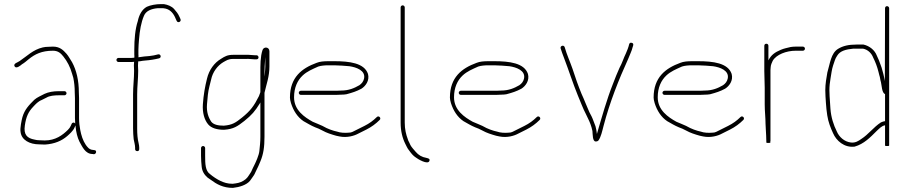

<svg xmlns="http://www.w3.org/2000/svg" viewBox="-20 -711 4399 935"><path d="M294 -267H267C239 -267 216.2 -262.7 197 -254C181.4 -245.3 160.4 -237.3 147 -225C122.1 -200.1 100 -178.4 89 -140C85.2 -125.9 77 -86.6 80 -70C83.8 -28.4 125.5 -8 171 -8C179.7 -7.3 189 -7 199 -7C246.5 -10.2 280.7 -25.3 307.5 -48.5C318.2 -57.8 336.2 -74.1 342 -88L347 -99L348 -100V-95C350.5 -67.7 356.9 -41.3 367 -21C380.5 2.6 394.8 39 431 39L437 40C449.5 40 453.1 20 439 20L432 19C423.5 19 413.1 13.2 409 8C392.7 -8.3 381.4 -33.5 375 -59L371 -77C367.3 -95.3 365 -114.6 365 -136V-233C365 -241.7 364.7 -251 364 -261C364 -319 352.4 -368.8 331 -408C322.5 -420.7 313.9 -437.9 304 -449C287.8 -467.2 271 -484 238 -484C229.3 -484 221 -483.7 213 -483C205 -483 196.7 -482 188 -480C140.7 -469.1 110.7 -437.1 76 -414C67.8 -407.2 43.2 -402.1 51 -388C58.7 -374.1 80.2 -392.1 87 -398C99 -404.9 107.7 -412.9 119.5 -422.5C150 -447.2 182.9 -464 238 -464C264 -464 276.5 -450.8 288.5 -436C306.9 -413.3 322.2 -384.3 331 -352L337 -332C341.5 -309.5 344 -287.5 344 -261C344.7 -251 345 -241.7 345 -233V-136C345 -128.7 345.3 -121.7 346 -115V-109C342.5 -116.1 332.5 -115.8 329 -108L324 -97C321.3 -91 317 -85 311 -79C284.7 -52.7 250 -27 198 -27C188.7 -27 180 -27.3 172 -28C164 -28 156.3 -29 149 -31C111.5 -37.8 94.3 -55.3 101 -100C107.1 -142.8 118.3 -166.6 141.5 -191C153.5 -203.7 165.3 -217.2 183 -224L207 -236C220.7 -244.6 244.5 -247 267 -247H294C299.3 -247 304 -251.7 304 -257C304 -262.3 299.3 -267 294 -267Z M557 -409H621C625 -409 629 -409.3 633 -410C632.3 -404 632 -398 632 -392C632 -383.3 632.3 -374.7 633 -366C633 -329 628 -289.9 628 -252V-86C628 -68 629.4 -47.7 631 -33C633 -21.8 638 -4.6 638 8V15C638 21.4 642.3 25 648.5 25C654.7 25 658 21.4 658 15V8C658 2 657 -5.3 655 -14C649.7 -35.3 648 -58.3 648 -85V-252C648 -290.3 653 -328.9 653 -366C652.3 -374.7 652 -383.3 652 -392C652 -398.7 652.3 -405.3 653 -412C657 -412.7 660.7 -413 664 -413C669.3 -414.3 676.3 -415.3 685 -416C711.1 -418 733 -421.5 755 -427C768.4 -431 762.3 -450 749 -446C734.5 -442.4 723.9 -439.5 707 -438L683 -436C674.3 -434.7 667 -433.7 661 -433C659 -433 656.7 -432.7 654 -432C654.7 -436.7 654.7 -441 654 -445V-469C654 -476.3 654.3 -484.3 655 -493L657 -519C660.6 -562.6 667.1 -601.5 681 -634C690.5 -657.6 716.3 -668.2 747 -671H775L787 -669C811.3 -662.9 826.1 -643.3 835 -621L840 -610C845.3 -596.6 864.3 -604.7 859 -618L854 -629C847.6 -644.4 837.9 -655.7 828 -667C816.2 -680.3 797.9 -687.7 778 -691H764C739.4 -691 712.7 -686.1 695 -678C671 -665.1 656.9 -637.4 651 -608C638.2 -569.6 634 -518.3 634 -469.5V-445C634.7 -439.7 634.7 -434.7 634 -430C630 -429.3 625.7 -429 621 -429H557C551.7 -429 547 -424.3 547 -419C547 -413.7 551.7 -409 557 -409Z M1271 -421C1271 -424.3 1271.3 -428.3 1272 -433V-387C1272 -381.7 1271.7 -375.3 1271 -368L1269 -346C1268.3 -343.3 1268 -340.7 1268 -338V-354C1268 -379.2 1269.5 -399 1271 -421ZM1292 -388V-461C1292 -483.5 1264.3 -484.9 1258.5 -467.5C1247.5 -434.6 1248 -394.9 1248 -354V-262C1245.3 -254 1243 -247.7 1241 -243C1217.2 -195.3 1199.5 -171.2 1158 -138C1127.7 -113.7 1111.6 -102.5 1070 -99C1043.3 -99 1020.6 -103.5 1009 -118C994.6 -139.6 985.1 -165.9 988 -203C990.4 -234.4 992.9 -264.5 1000 -291L1008 -323C1015.4 -360 1039 -391.2 1067 -408C1082.8 -416.6 1091.8 -424 1115 -424H1179C1190.4 -425.4 1207.4 -422 1220 -422H1229C1234.6 -422 1239 -425.8 1239 -431.5C1239 -437.2 1234.5 -442 1229 -442H1220C1207.4 -442 1189.9 -445.2 1178 -444H1115C1087.6 -444 1074.5 -436.2 1057 -425C1023.7 -405.6 998.1 -370.9 988 -328C978.2 -288.6 971.3 -250.4 968 -204C965 -162 975.5 -126.6 994 -105C1009.5 -86.9 1037.3 -79 1071 -79C1118.1 -82.4 1136.3 -95.8 1170 -122C1206.4 -151.4 1222.2 -169.9 1245 -207C1245.7 -209 1246.7 -210.7 1248 -212V-45C1248 -18.8 1245.3 1.9 1243 25C1240.7 45.4 1226.5 77.1 1218.5 93L1212 106C1207.3 114.2 1204.9 124.6 1199 132C1188.2 148.2 1183.7 158.7 1165 169.5C1147.4 179.7 1135.1 181.2 1113 184C1087.1 184 1070.1 177.7 1053.5 170C1036.5 162.1 1016.5 148.6 1003 137C979.8 121.5 979 86.2 979 48V10C979 4.7 974.3 0 969 0C963.7 0 959 4.7 959 10V48C959 66.6 960.5 82.8 962 99C963.9 124.3 976.1 140.9 991 154C996.3 157.3 1001.7 161 1007 165C1034.6 185.7 1066.3 204 1114 204C1146.4 200.4 1179.8 190 1197 170L1207 156C1210.3 151.3 1213.3 147 1216 143C1221.7 135.1 1224 125.4 1229 117C1237.1 100.9 1238.8 96.7 1248 75C1262.9 39.6 1268 4.3 1268 -45V-259C1277.5 -301.6 1292 -337 1292 -388Z M1445 -249H1618C1626 -249 1634 -249.3 1642 -250C1650.7 -250 1659 -250.7 1667 -252C1697.2 -260.2 1716 -266.1 1740 -279C1760 -291.3 1780.8 -318.6 1772 -351C1754.3 -404 1682 -413 1608 -413H1580C1557.1 -413 1537.4 -411.4 1522 -405C1449.9 -378.8 1392 -334.4 1392 -236C1392 -229.3 1393.7 -220.3 1397 -209C1408.6 -171.9 1428.9 -140.4 1458 -121C1477.2 -110.3 1493.4 -100 1515 -91C1536.3 -84.6 1562.4 -66.9 1582 -61L1600 -55L1617 -50C1623 -48.7 1628.5 -47.5 1633.5 -46.5C1669.7 -39.3 1704.2 -48.9 1726 -61L1764 -80C1788.8 -92.4 1810.5 -108.5 1829 -127C1838.3 -136.3 1824.3 -150.3 1815 -141C1797.7 -123.7 1778.4 -109.7 1755 -98L1697 -69C1691.7 -66.3 1685.7 -65 1679 -65C1658.6 -63.1 1636.6 -64.5 1622 -70L1606 -74L1588 -80C1571.7 -86.1 1569.1 -87.9 1550 -98C1530.8 -107 1519.8 -110.5 1503 -118C1463.1 -140.1 1412 -174.4 1412 -237C1412 -284.9 1428.7 -319.8 1454 -343.5C1475.3 -363.5 1501.3 -374 1530 -387C1543 -391.3 1561 -393 1580 -393H1608C1622.8 -393 1670 -390.1 1681.5 -388.5C1715.4 -383.7 1760.7 -367.7 1753 -329C1750.1 -314.3 1741.2 -303.5 1730 -296C1705.6 -281.8 1678.5 -270 1641 -270C1633 -269.3 1625.3 -269 1618 -269H1445C1439.7 -269 1435 -264.3 1435 -259C1435 -253.7 1439.7 -249 1445 -249Z M1931 -675V-114C1931 -72.5 1939.7 -38.6 1954 -10L1961 4C1963.7 10 1968 16.7 1974 24C1983.3 36.8 1992.5 48.2 2005 56C2011.8 61.8 2065.3 94.9 2071.5 71.5C2074.2 61.4 2065.2 60.3 2057 58C2034.2 54.2 2017.7 43.8 2005 29C1998 21 1983.7 5.4 1979 -4L1972 -19C1969.3 -23 1967.3 -27.7 1966 -33C1957.2 -56.3 1951 -82 1951 -114V-675C1951 -680.3 1946.3 -685 1941 -685C1935.7 -685 1931 -680.3 1931 -675Z M2224 -249H2397C2405 -249 2413 -249.3 2421 -250C2429.7 -250 2438 -250.7 2446 -252C2476.2 -260.2 2495 -266.1 2519 -279C2539 -291.3 2559.8 -318.6 2551 -351C2533.3 -404 2461 -413 2387 -413H2359C2336.1 -413 2316.4 -411.4 2301 -405C2228.9 -378.8 2171 -334.4 2171 -236C2171 -229.3 2172.7 -220.3 2176 -209C2187.6 -171.9 2207.9 -140.4 2237 -121C2256.2 -110.3 2272.4 -100 2294 -91C2315.3 -84.6 2341.4 -66.9 2361 -61L2379 -55L2396 -50C2402 -48.7 2407.5 -47.5 2412.5 -46.5C2448.7 -39.3 2483.2 -48.9 2505 -61L2543 -80C2567.8 -92.4 2589.5 -108.5 2608 -127C2617.3 -136.3 2603.3 -150.3 2594 -141C2576.7 -123.7 2557.4 -109.7 2534 -98L2476 -69C2470.7 -66.3 2464.7 -65 2458 -65C2437.6 -63.1 2415.6 -64.5 2401 -70L2385 -74L2367 -80C2350.7 -86.1 2348.1 -87.9 2329 -98C2309.8 -107 2298.8 -110.5 2282 -118C2242.1 -140.1 2191 -174.4 2191 -237C2191 -284.9 2207.7 -319.8 2233 -343.5C2254.3 -363.5 2280.3 -374 2309 -387C2322 -391.3 2340 -393 2359 -393H2387C2401.8 -393 2449 -390.1 2460.5 -388.5C2494.4 -383.7 2539.7 -367.7 2532 -329C2529.1 -314.3 2520.2 -303.5 2509 -296C2484.6 -281.8 2457.5 -270 2420 -270C2412 -269.3 2404.3 -269 2397 -269H2224C2218.7 -269 2214 -264.3 2214 -259C2214 -253.7 2218.7 -249 2224 -249Z M2710 -476C2715 -458.3 2720.5 -446.3 2727 -428C2749.4 -369.8 2770.6 -302.8 2794 -246C2807 -216.2 2818.6 -182.8 2833 -156L2843 -135C2852.4 -116.2 2860.3 -96.5 2865 -73C2866.6 -57 2865.1 -22 2881 -22C2887.7 -22 2892.3 -24 2895 -28C2906.7 -44.7 2912.3 -71.3 2919 -97C2949.6 -214.5 2993.5 -323.9 3039 -424C3046.1 -443.4 3056.5 -462 3061 -482C3064 -490.1 3067.5 -499.6 3056.5 -502.5C3050.2 -504.2 3046 -502 3044 -496C3040.5 -480.5 3034.1 -464.7 3028 -451C3016.7 -428.4 3009.7 -403.3 2997 -381C2985 -355.4 2976.6 -332.1 2964.5 -301.5C2934.8 -226.6 2911.9 -144.3 2888 -63C2888 -61 2887.7 -59.3 2887 -58C2885.8 -70.1 2882.7 -86.6 2880 -96C2873.9 -110.3 2867.8 -130.4 2861 -144L2850 -165C2837.1 -192.9 2825.9 -224.5 2812 -254C2796.4 -291.9 2781.1 -334.8 2768 -376C2754.5 -414.7 2741.1 -442.3 2730 -481C2726 -494.2 2707.3 -488.1 2710 -476Z M3216 -249H3389C3397 -249 3405 -249.3 3413 -250C3421.7 -250 3430 -250.7 3438 -252C3468.2 -260.2 3487 -266.1 3511 -279C3531 -291.3 3551.8 -318.6 3543 -351C3525.3 -404 3453 -413 3379 -413H3351C3328.1 -413 3308.4 -411.4 3293 -405C3220.9 -378.8 3163 -334.4 3163 -236C3163 -229.3 3164.7 -220.3 3168 -209C3179.6 -171.9 3199.9 -140.4 3229 -121C3248.2 -110.3 3264.4 -100 3286 -91C3307.3 -84.6 3333.4 -66.9 3353 -61L3371 -55L3388 -50C3394 -48.7 3399.5 -47.5 3404.5 -46.5C3440.7 -39.3 3475.2 -48.9 3497 -61L3535 -80C3559.8 -92.4 3581.5 -108.5 3600 -127C3609.3 -136.3 3595.3 -150.3 3586 -141C3568.7 -123.7 3549.4 -109.7 3526 -98L3468 -69C3462.7 -66.3 3456.7 -65 3450 -65C3429.6 -63.1 3407.6 -64.5 3393 -70L3377 -74L3359 -80C3342.7 -86.1 3340.1 -87.9 3321 -98C3301.8 -107 3290.8 -110.5 3274 -118C3234.1 -140.1 3183 -174.4 3183 -237C3183 -284.9 3199.7 -319.8 3225 -343.5C3246.3 -363.5 3272.3 -374 3301 -387C3314 -391.3 3332 -393 3351 -393H3379C3393.8 -393 3441 -390.1 3452.5 -388.5C3486.4 -383.7 3531.7 -367.7 3524 -329C3521.1 -314.3 3512.2 -303.5 3501 -296C3476.6 -281.8 3449.5 -270 3412 -270C3404 -269.3 3396.3 -269 3389 -269H3216C3210.7 -269 3206 -264.3 3206 -259C3206 -253.7 3210.7 -249 3216 -249Z M3702 -488V-365C3702 -338.8 3704 -309.8 3704 -283V-202C3704 -170.4 3708 -137.6 3708 -108C3708 -94.2 3711 -62.1 3711 -51C3711 -43.2 3712 -26.1 3712 -18C3712 -15.3 3714.7 -14.3 3720 -15C3728 -14.3 3732 -15.3 3732 -18V-19H3730C3731.3 -20.3 3732 -22 3732 -24V-370C3732 -374 3732.3 -378.3 3733 -383C3733 -393.4 3739 -407 3743 -415C3760.3 -445.2 3809.2 -464 3855 -464H3890C3895.3 -464 3900 -468.7 3900 -474C3900 -479.3 3895.3 -484 3890 -484H3855C3846.3 -484 3838 -483.3 3830 -482C3811.3 -476.9 3801.1 -476.3 3782.5 -468.5C3753.7 -456.4 3735.2 -443.5 3722 -417V-488C3722 -494.2 3717.8 -498 3712 -498C3706.2 -498 3702 -494.2 3702 -488Z M4290 -253V-121C4284 -120.3 4277.3 -118.3 4270 -115C4234.7 -92.5 4209.6 -56.7 4174 -34C4160 -24.2 4145.6 -14.6 4124 -17C4091.5 -20.6 4066.1 -44.5 4055 -71C4039.6 -101.8 4027.1 -139.1 4024 -182L4020 -242C4019.3 -252 4019 -262 4019 -272C4019 -291.2 4021.4 -311.5 4024.5 -329C4028.5 -351.6 4030.3 -371.8 4037 -392C4044.3 -411.3 4045.7 -423.9 4057 -440C4071.5 -464.2 4101.1 -470.6 4135 -474H4183C4206.9 -469.2 4224.3 -451.4 4232 -431C4243 -409.1 4251.5 -387 4258 -361L4262 -345C4266.2 -333.8 4266.1 -322.7 4270 -311C4274 -295.1 4274.3 -258.2 4290 -253ZM4299.5 -681C4293.8 -681 4290 -676.6 4290 -671L4289 -316C4287.7 -321.3 4286.7 -326.7 4286 -332L4282 -350C4278.3 -359.9 4277.2 -370.7 4273.5 -381L4268.5 -395C4262.6 -411.6 4257.5 -424.9 4250 -440C4240.3 -466 4215.5 -487.2 4185 -494H4151C4113.1 -494 4085.3 -487.9 4061 -473C4026.4 -451.7 4022.2 -402.1 4009 -358C4004.4 -332.6 3999 -301.6 3999 -272C3999 -262 3999.3 -251.8 4000 -241.5L4002 -210.5C4003.5 -187.8 4005.3 -170.5 4008.5 -149.5C4013.5 -116.4 4024.9 -88.2 4037 -62C4052.3 -26.3 4091.1 9.4 4142 3C4187.3 -9.9 4218.6 -42.6 4248 -72C4260.3 -82.9 4271.3 -97.3 4290 -101V-3C4290 -0.3 4293.3 0.7 4300 0C4306.7 0.7 4310 -0.3 4310 -3V-671C4310 -676.5 4305.2 -681 4299.5 -681Z"/></svg>

Font: HoneyBee
Style: UltLit
Weight: 100
Foundry: Cannot Into Space Fonts
Version: Version 0.89